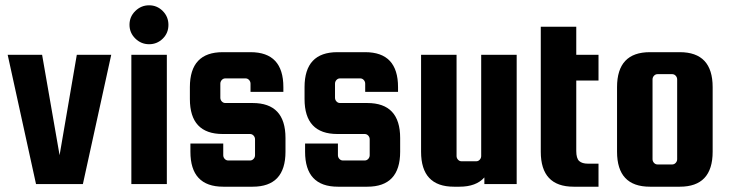

<svg xmlns="http://www.w3.org/2000/svg" viewBox="-20 -695 2757 725"><path d="M270 -488H400L293 0H116L9 -488H139L205 -109Z M594.5 -549Q573 -528 543 -528Q513 -528 491 -549.5Q469 -571 469 -601.5Q469 -632 491 -653.5Q513 -675 543 -675Q573 -675 594.5 -653.5Q616 -632 616 -601Q616 -570 594.5 -549ZM476 0V-488H610V0Z M934 -306Q1058 -306 1058 -174V-122Q1058 10 934 10H823Q699 10 699 -122V-153H823V-109Q823 -101 828.5 -95Q834 -89 842 -89H924Q932 -89 937.5 -95Q943 -101 943 -109V-169Q943 -177 937.5 -183Q932 -189 924 -189H821Q697 -189 697 -321V-366Q697 -498 821 -498H926Q1050 -498 1050 -366V-348H926V-379Q926 -387 920.5 -393Q915 -399 907 -399H831Q823 -399 817.5 -393Q812 -387 812 -379V-326Q812 -318 817.5 -312Q823 -306 831 -306Z M1367 -306Q1491 -306 1491 -174V-122Q1491 10 1367 10H1256Q1132 10 1132 -122V-153H1256V-109Q1256 -101 1261.5 -95Q1267 -89 1275 -89H1357Q1365 -89 1370.5 -95Q1376 -101 1376 -109V-169Q1376 -177 1370.5 -183Q1365 -189 1357 -189H1254Q1130 -189 1130 -321V-366Q1130 -498 1254 -498H1359Q1483 -498 1483 -366V-348H1359V-379Q1359 -387 1353.5 -393Q1348 -399 1340 -399H1264Q1256 -399 1250.5 -393Q1245 -387 1245 -379V-326Q1245 -318 1250.5 -312Q1256 -306 1264 -306Z M1797 -488H1931V0H1809V-25Q1778 10 1715 10H1694Q1570 10 1570 -122V-488H1704V-106Q1704 -98 1709.5 -92Q1715 -86 1723 -86H1778Q1786 -86 1791.5 -92Q1797 -98 1797 -106Z M2200 -77H2240V10H2146Q2022 10 2022 -122V-594H2156V-488H2240V-391H2156V-125Q2156 -97 2167 -87Q2178 -77 2200 -77Z M2671 -366V-122Q2671 10 2547 10H2434Q2310 10 2310 -122V-366Q2310 -498 2434 -498H2547Q2671 -498 2671 -366ZM2537 -94V-395Q2537 -403 2531.5 -409Q2526 -415 2518 -415H2463Q2455 -415 2449.5 -409Q2444 -403 2444 -395V-94Q2444 -86 2449.5 -80Q2455 -74 2463 -74H2518Q2526 -74 2531.5 -80Q2537 -86 2537 -94Z"/></svg>

Font: Squada One
Style: Regular
Weight: 400
Version: Version 1.001